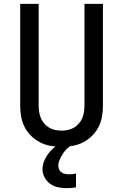

<svg xmlns="http://www.w3.org/2000/svg" viewBox="-20 -755 640 998"><path d="M300 8Q271 8 242.5 3Q214 -2 188.5 -15Q163 -28 142 -48.5Q121 -69 108 -94.5Q95 -120 90 -148.5Q85 -177 85 -206V-735H181V-206Q181 -190 183.5 -173Q186 -156 192.5 -141Q199 -126 210 -113Q221 -100 235.5 -91.5Q250 -83 266.5 -79.5Q283 -76 300 -76Q317 -76 333.5 -79.5Q350 -83 364.5 -91.5Q379 -100 390 -113Q401 -126 407.5 -141Q414 -156 416.5 -173Q419 -190 419 -206V-735H515V-206Q515 -177 510 -148.5Q505 -120 492 -94.5Q479 -69 458 -48.5Q437 -28 411.5 -15Q386 -2 357.5 3Q329 8 300 8ZM326 223Q304 223 282 218.5Q260 214 241.5 201Q223 188 212 167.5Q201 147 201 125Q201 104 208.5 84.5Q216 65 228 48Q240 31 255.5 17Q271 3 289 -8H352V0Q338 8 326 20Q314 32 305.5 46Q297 60 290 75.5Q283 91 283 107Q283 117 287.5 126.5Q292 136 300.5 141.5Q309 147 318.5 149Q328 151 338 151Q348 151 357 150Q366 149 375 147V219Q363 221 351 222Q339 223 326 223Z"/></svg>

Font: Iosevka Fixed Curly Md Ex
Style: Regular
Weight: 500
Width: 7
Monospace: yes
Designer: Belleve Invis
Foundry: Belleve Invis
Version: Version 30.1.2